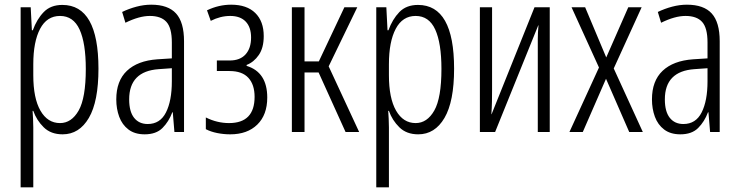

<svg xmlns="http://www.w3.org/2000/svg" viewBox="-20 -563 3155 819"><path d="M68 236V-532H111L116 -434H120Q137 -481 166.5 -511.5Q196 -542 246 -542Q400 -542 400 -270Q400 -130 359 -60Q318 10 247 10Q197 10 166.5 -20Q136 -50 122 -90H119Q120 -75 121 -56.5Q122 -38 122 -19V236ZM236 -38Q285 -38 315.5 -91.5Q346 -145 346 -269Q346 -379 319.5 -437Q293 -495 236 -495Q180 -495 151 -440Q122 -385 122 -289V-242Q122 -144 152.5 -91Q183 -38 236 -38Z M597 10Q555 10 528 -10.5Q501 -31 488.5 -65Q476 -99 476 -139Q476 -218 521.5 -261Q567 -304 651 -310L713 -314V-382Q713 -444 690 -469.5Q667 -495 619 -495Q574 -495 515 -466L501 -512Q530 -526 562 -534.5Q594 -543 625 -543Q697 -543 731 -505.5Q765 -468 765 -387V0H724L717 -84H715Q700 -44 673 -17Q646 10 597 10ZM610 -34Q663 -34 688 -83.5Q713 -133 713 -216V-272L657 -268Q531 -259 531 -139Q531 -87 552 -60.5Q573 -34 610 -34Z M962 10Q934 10 906.5 4.5Q879 -1 858 -12V-62Q906 -38 957 -38Q1066 -38 1066 -150Q1066 -202 1039.5 -231Q1013 -260 959 -260H905V-305H960Q1004 -305 1027.5 -331Q1051 -357 1051 -403Q1051 -447 1028 -471Q1005 -495 962 -495Q920 -495 879 -474L863 -519Q913 -543 966 -543Q1033 -543 1069 -507.5Q1105 -472 1105 -409Q1105 -359 1084 -328.5Q1063 -298 1032 -286V-282Q1120 -255 1120 -147Q1120 -73 1077.5 -31.5Q1035 10 962 10Z M1225 0V-532H1279V-301H1340L1449 -532H1504L1382 -280L1512 0H1454L1339 -254H1279V0Z M1585 236V-532H1628L1633 -434H1637Q1654 -481 1683.5 -511.5Q1713 -542 1763 -542Q1917 -542 1917 -270Q1917 -130 1876 -60Q1835 10 1764 10Q1714 10 1683.5 -20Q1653 -50 1639 -90H1636Q1637 -75 1638 -56.5Q1639 -38 1639 -19V236ZM1753 -38Q1802 -38 1832.5 -91.5Q1863 -145 1863 -269Q1863 -379 1836.5 -437Q1810 -495 1753 -495Q1697 -495 1668 -440Q1639 -385 1639 -289V-242Q1639 -144 1669.5 -91Q1700 -38 1753 -38Z M2027 0V-532H2079V-181Q2079 -155 2078.5 -129Q2078 -103 2076 -76H2077L2260 -532H2325V0H2274V-340Q2274 -368 2274 -396.5Q2274 -425 2277 -455H2276L2092 0Z M2409 0 2535 -275 2418 -532H2476L2566 -318L2660 -532H2717L2598 -271L2722 0H2664L2565 -227L2466 0Z M2882 10Q2840 10 2813 -10.5Q2786 -31 2773.5 -65Q2761 -99 2761 -139Q2761 -218 2806.5 -261Q2852 -304 2936 -310L2998 -314V-382Q2998 -444 2975 -469.5Q2952 -495 2904 -495Q2859 -495 2800 -466L2786 -512Q2815 -526 2847 -534.5Q2879 -543 2910 -543Q2982 -543 3016 -505.5Q3050 -468 3050 -387V0H3009L3002 -84H3000Q2985 -44 2958 -17Q2931 10 2882 10ZM2895 -34Q2948 -34 2973 -83.5Q2998 -133 2998 -216V-272L2942 -268Q2816 -259 2816 -139Q2816 -87 2837 -60.5Q2858 -34 2895 -34Z"/></svg>

Font: Noto Sans ExtraCondensed Light
Style: Regular
Weight: 300
Width: 2
Designer: Monotype Design Team
Foundry: Monotype Imaging Inc.
Version: Version 2.013; ttfautohint (v1.8.4.7-5d5b)